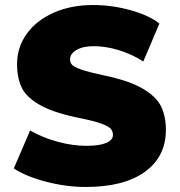

<svg xmlns="http://www.w3.org/2000/svg" viewBox="-20 -735 718 765"><path d="M35 -64 100 -215Q151 -186 210.5 -170Q270 -154 324 -154Q376 -154 403 -165.5Q430 -177 430 -197Q430 -211 422 -221Q414 -231 386.5 -241.5Q359 -252 305 -263Q198 -284 142 -315Q86 -346 67 -385Q48 -424 48 -480Q48 -546 86 -599.5Q124 -653 193 -684Q262 -715 351 -715Q427 -715 501.5 -694Q576 -673 615 -641L551 -490Q504 -520 452.5 -535.5Q401 -551 352 -551Q311 -551 285 -536Q259 -521 259 -498Q259 -486 267 -477Q275 -468 303.5 -458Q332 -448 392 -435Q494 -414 548.5 -382Q603 -350 622 -310.5Q641 -271 641 -218Q641 -111 557.5 -50.5Q474 10 321 10Q244 10 163.5 -11Q83 -32 35 -64Z"/></svg>

Font: Nunito Sans Heavy
Style: Regular
Weight: 400
Designer: Vernon Adams
Foundry: Vernon Adams
Version: Version 2.500